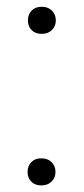

<svg xmlns="http://www.w3.org/2000/svg" viewBox="-20 -547 250 571"><path d="M62 0ZM145 -35.6Q145 -18.6 133.5 -7.1Q122.1 4.4 103 4.4Q84 4.4 73 -6.8Q62 -18.1 62 -35.6Q62 -53.2 73 -64.7Q84 -76.2 103 -76.2Q122.1 -76.2 133.5 -64.7Q145 -53.2 145 -35.6ZM146 -486.3Q146 -469.2 134.5 -457.8Q123 -446.3 104 -446.3Q85 -446.3 74 -457.5Q63 -468.8 63 -486.3Q63 -503.9 74 -515.4Q85 -526.9 104 -526.9Q123 -526.9 134.5 -515.4Q146 -503.9 146 -486.3Z"/></svg>

Font: Heebo Light
Style: Regular
Weight: 300
Designer: Oded Ezer
Foundry: Meir Sadan
Version: Version 2.001; ttfautohint (v1.5.14-ce02) -l 8 -r 50 -G 200 